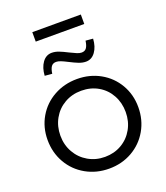

<svg xmlns="http://www.w3.org/2000/svg" viewBox="-159 -989 957 1108"><g transform="rotate(-20 319.5 -435.0)"><path d="M41 -266Q41 -343 77.5 -405.5Q114 -468 178 -503.5Q242 -539 320 -539Q398 -539 461.5 -503.5Q525 -468 561.5 -405.5Q598 -343 598 -266Q598 -188 561.5 -124.5Q525 -61 461.5 -25Q398 11 320 11Q242 11 178 -25Q114 -61 77.5 -124.5Q41 -188 41 -266ZM520 -264Q520 -321 494.5 -367.5Q469 -414 423.5 -440.5Q378 -467 320 -467Q263 -467 217 -440.5Q171 -414 145 -367.5Q119 -321 119 -264Q119 -207 145.5 -160.5Q172 -114 218 -87.5Q264 -61 320 -61Q377 -61 422.5 -87.5Q468 -114 494 -160.5Q520 -207 520 -264ZM235 -731Q256 -731 278 -722.5Q300 -714 331 -698Q357 -685 372 -679Q387 -673 399 -673Q419 -673 429 -687Q439 -701 443 -730L488 -726Q485 -677 462.5 -646Q440 -615 405 -615Q384 -615 362 -623.5Q340 -632 309 -648Q284 -661 268.5 -667Q253 -673 241 -673Q221 -673 211 -659Q201 -645 197 -616L152 -620Q155 -669 177.5 -700Q200 -731 235 -731ZM171 -881H469V-823H171Z"/></g></svg>

Font: Lexend HM
Style: Regular
Weight: 400
Designer: Bonnie Shaver-Troup, Thomas Jockin, Octavio Pardo
Foundry: Lexend
Version: Version 1.091